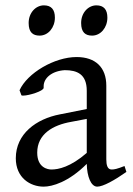

<svg xmlns="http://www.w3.org/2000/svg" viewBox="-20 -682 498 717"><path d="M119 -112C119 -181 177 -215 246 -227L304 -238V-111C243 -58 198 -49 172 -49C159 -49 119 -55 119 -112ZM452 -40 445 -62C417 -51 407 -49 397 -49C381 -49 377 -66 377 -87V-362C377 -430 337 -469 266 -469C183 -469 82 -409 53 -345L60 -326C62 -325 64 -325 67 -325C88 -325 143 -342 143 -354V-360C143 -390 173 -417 222 -420C268 -420 304 -405 304 -343V-275L204 -255C115 -238 39 -182 39 -91C39 -18 93 15 143 15C175 15 236 -2 304 -70C305 -22 320 15 343 15C365 15 408 -9 452 -40ZM87 -596C87 -561 103 -549 128 -549C160 -549 185 -579 185 -616C185 -647 171 -662 144 -662C114 -662 87 -635 87 -596ZM283 -596C283 -561 299 -549 324 -549C356 -549 381 -579 381 -616C381 -647 367 -662 340 -662C310 -662 283 -635 283 -596Z"/></svg>

Font: Temporarium
Style: Regular
Weight: 400
Version: Version 1.1